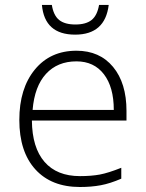

<svg xmlns="http://www.w3.org/2000/svg" viewBox="-20 -746 589 776"><path d="M303.2 9.8Q187.5 9.8 122.8 -61.5Q58.1 -132.8 58.1 -261.2Q58.1 -388.2 120.6 -464.6Q183.1 -541 289.1 -541Q382.8 -541 437 -475.6Q491.2 -410.2 491.2 -297.9V-258.8H108.9Q109.9 -149.4 159.9 -91.8Q210 -34.2 303.2 -34.2Q348.6 -34.2 383.1 -40.5Q417.5 -46.9 470.2 -67.9V-23.9Q425.3 -4.4 387.2 2.7Q349.1 9.8 303.2 9.8ZM289.1 -498Q212.4 -498 166 -447.5Q119.6 -397 111.8 -301.8H439.9Q439.9 -394 399.9 -446Q359.9 -498 289.1 -498ZM283.7 -606Q160.2 -606 149.4 -726.1H189.5Q196.3 -683.6 219 -665.3Q241.7 -647 284.7 -647Q327.6 -647 350.3 -665.3Q373 -683.6 380.4 -726.1H419.4Q404.8 -606 283.7 -606Z"/></svg>

Font: JBL Sans
Style: Light
Weight: 300
Version: Version 1.10